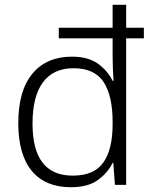

<svg xmlns="http://www.w3.org/2000/svg" viewBox="-20 -780 640 810"><path d="M278.8 9.8C326.2 9.8 364.3 0 392.1 -20C419.9 -40 440.9 -64 455.1 -92.8H458L464.8 0H512.2V-618.2H586.9V-663.1H512.2V-759.8H455.1V-663.1H228V-618.2H455.1V-543.9C455.1 -512.2 456.5 -469.7 459 -439H455.1C440.9 -467.8 420.4 -491.7 392.6 -511.7C364.7 -531.2 328.6 -541 283.2 -541C212.4 -541 156.7 -517.1 117.2 -469.7C77.1 -421.9 57.1 -352.1 57.1 -259.8C57.1 -82.5 136.2 9.8 278.8 9.8ZM287.1 -39.1C171.4 -39.1 117.2 -114.7 117.2 -258.8C117.2 -409.7 175.3 -492.2 290 -492.2C349.1 -492.2 391.6 -472.7 417 -434.1C442.4 -395.5 455.1 -339.4 455.1 -266.1V-255.9C455.1 -186 442.4 -132.3 416.5 -95.2C390.6 -57.6 347.7 -39.1 287.1 -39.1Z"/></svg>

Font: Noto Reveo Sans
Style: Regular
Weight: 300
Designer: Monotype Design Team
Foundry: Monotype Imaging Inc.
Version: Version 2.007